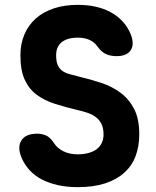

<svg xmlns="http://www.w3.org/2000/svg" viewBox="-20 -760 640 790"><path d="M380 -570Q368 -587 348 -596Q328 -605 300 -605Q257 -605 234 -586.5Q211 -568 211 -533Q211 -508 217 -493.5Q223 -479 234.5 -470Q246 -461 262.5 -456Q279 -451 300 -446Q351 -434 396.5 -419Q442 -404 477 -377.5Q512 -351 532.5 -310.5Q553 -270 553 -208Q553 -158 538 -118Q523 -78 491.5 -49.5Q460 -21 412.5 -5.5Q365 10 300 10Q254 10 217 1.5Q180 -7 151.5 -22Q123 -37 103 -58.5Q83 -80 71 -106Q50 -151 67 -180.5Q84 -210 134 -210Q151 -210 168.5 -203Q186 -196 203 -170Q216 -150 241 -137.5Q266 -125 300 -125Q324 -125 344 -130.5Q364 -136 377.5 -146Q391 -156 398.5 -171.5Q406 -187 406 -206Q406 -233 397.5 -250Q389 -267 374.5 -278Q360 -289 341 -295.5Q322 -302 300 -307Q249 -319 205.5 -333Q162 -347 130.5 -370.5Q99 -394 81.5 -432.5Q64 -471 64 -533Q64 -580 80.5 -618.5Q97 -657 127.5 -684Q158 -711 201.5 -725.5Q245 -740 300 -740Q340 -740 373.5 -732.5Q407 -725 434 -710.5Q461 -696 480.5 -676Q500 -656 512 -632Q535 -585 520 -557Q505 -529 459 -529Q435 -529 416 -537.5Q397 -546 380 -570Z"/></svg>

Font: Maple Mono NL ExtraBold
Style: Regular
Weight: 800
Monospace: yes
Designer: subframe7536
Version: Version 7.000